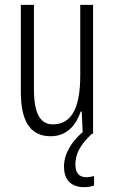

<svg xmlns="http://www.w3.org/2000/svg" viewBox="-20 -552 472 792"><path d="M291 126C291 83 310 46 359 0H364V-532H311V-240C311 -103 273 -39 198 -39C146 -39 120 -84 120 -185V-532H66V-173C66 -56 102 10 189 10C257 10 294 -37 313 -92H317L321 -7C275 32 244 83 244 135C244 190 273 220 327 220C344 220 359 217 368 213V174C362 176 349 179 336 179C306 179 291 161 291 126Z"/></svg>

Font: Noto Sans Myanmar UI ExtraCondensed Light
Style: Regular
Weight: 300
Width: 2
Designer: Monotype Design Team
Foundry: Monotype Imaging Inc.
Version: Version 2.103